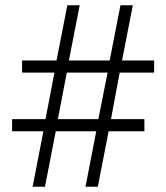

<svg xmlns="http://www.w3.org/2000/svg" viewBox="-20 -803 632 730"><path d="M104 -93H151L192 -304H346L305 -93H352L393 -304H529V-350H402L435 -527H566V-573H444L485 -783H438L397 -573H242L283 -783H236L195 -573H64V-527H187L153 -350H26V-304H145ZM200 -350 234 -527H389L354 -350Z"/></svg>

Font: Noto Sans Kannada UI SemiCondensed Light
Style: Regular
Weight: 300
Width: 4
Designer: Jelle Bosma - Monotype Design Team
Foundry: Monotype Imaging Inc.
Version: Version 2.005